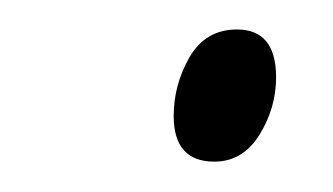

<svg xmlns="http://www.w3.org/2000/svg" viewBox="-20 -552 224 129"><path d="M124 -443.4Q96.7 -443.4 96.7 -474.1Q96.7 -495.1 107.4 -513.7Q118.2 -532.2 139.2 -532.2Q165.5 -532.2 165.5 -500Q165.5 -479.5 154.3 -461.4Q143.1 -443.4 124 -443.4Z"/></svg>

Font: Open Sans Condensed Light
Style: Italic
Weight: 300
Width: 3
Italic angle: -12°
Designer: Monotype Design Team
Foundry: Monotype Imaging Inc.
Version: Version 3.000; ttfautohint (v1.8.4)